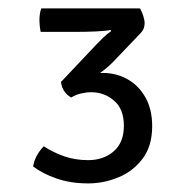

<svg xmlns="http://www.w3.org/2000/svg" viewBox="-20 -756 460 458"><path d="M275.5 -456Q275.5 -496 252 -516Q228.5 -536 198 -536Q186 -536 173.2 -533Q160.5 -530 150 -523.5Q141.5 -527.5 134.2 -537.2Q127 -547 125.5 -560.5Q144.5 -569 173.5 -575.5Q202.5 -582 225 -582Q257.5 -582 284.2 -567Q311 -552 327 -523.5Q343 -495 343 -455Q343 -407.5 320 -377.2Q297 -347 262 -332.8Q227 -318.5 190.5 -318.5Q148.5 -318.5 114.8 -330.2Q81 -342 59 -359Q61.5 -374 69 -386.8Q76.5 -399.5 84.5 -407Q106.5 -392.5 133 -383.2Q159.5 -374 190 -374Q227 -374 251.2 -395Q275.5 -416 275.5 -456ZM249 -607.5Q232 -590 207.8 -574.5Q183.5 -559 163.5 -549.5L125.5 -560.5L211 -651Q217 -657.5 226.8 -666.8Q236.5 -676 245.5 -682L243.5 -684.5Q231.5 -682 208.5 -681Q185.5 -680 166 -680H77Q75.5 -687.5 74.8 -694.5Q74 -701.5 74 -707Q74 -713.5 75 -721.5Q76 -729.5 78.5 -736H314Q318.5 -728 321.8 -718Q325 -708 325 -700.5Q325 -694.5 322.8 -688.2Q320.5 -682 314 -675.5Z"/></svg>

Font: Signika
Style: Regular
Weight: 300
Designer: Anna Giedry
Foundry: Anna Giedry
Version: Version 2.000